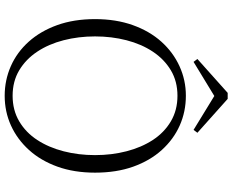

<svg xmlns="http://www.w3.org/2000/svg" viewBox="-104 -848 968 799"><g transform="rotate(90 379.5 -449.0)"><path d="M392 -913 533 -787 521 -771 356 -872H404L238 -771L226 -787L367 -913ZM379 15Q314 15 256 -10.5Q198 -36 154 -85Q110 -134 85 -203.5Q60 -273 60 -361Q60 -448 85 -518Q110 -588 154 -637Q198 -686 256 -712.5Q314 -739 379 -739Q445 -739 502.5 -713.5Q560 -688 604.5 -639Q649 -590 674 -520Q699 -450 699 -361Q699 -274 674 -204.5Q649 -135 604.5 -86Q560 -37 502.5 -11Q445 15 379 15ZM379 -18Q439 -18 485.5 -45.5Q532 -73 563 -120.5Q594 -168 610 -230Q626 -292 626 -361Q626 -430 610 -492Q594 -554 563 -601.5Q532 -649 485.5 -676.5Q439 -704 379 -704Q319 -704 273 -676.5Q227 -649 195.5 -601.5Q164 -554 148 -492Q132 -430 132 -361Q132 -292 148 -230Q164 -168 195.5 -120.5Q227 -73 273 -45.5Q319 -18 379 -18Z"/></g></svg>

Font: Noto Serif HK ExtraLight
Style: Regular
Weight: 200
Designer: Ryoko NISHIZUKA 西塚涼子 (kana & ideographs); Frank Grießhammer (Latin, Greek & Cyrillic); Wenlong ZHANG 张文龙 (bopomofo); San
Foundry: Adobe
Version: Version 2.002-H1;hotconv 1.1.0;makeotfexe 2.6.0